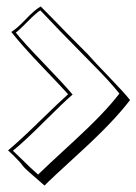

<svg xmlns="http://www.w3.org/2000/svg" viewBox="-20 -560 423 595"><path d="M24 -76 5 -94Q40 -123 102 -183.5Q164 -244 191 -268Q177 -284 112 -352Q47 -420 15 -461Q32 -471 59.5 -500Q87 -529 106 -540L126 -520Q134 -512 154 -491.5Q174 -471 186 -458.5Q198 -446 252 -392Q273 -368 318 -321.5Q363 -275 383 -250Q333 -184 232.5 -92Q132 0 118 15Q56 -38 51 -45.5Q46 -53 42 -57ZM20 -93 47 -67Q74 -40 98 -19Q118 -39 211.5 -125Q305 -211 350 -270Q321 -307 260 -368L210 -419Q171 -458 105 -528Q93 -521 66 -493.5Q39 -466 29 -459Q49 -433 114 -365.5Q179 -298 205 -267Q177 -243 116 -182Q55 -121 20 -93Z"/></svg>

Font: Londrina Shadow
Style: Regular
Weight: 400
Designer: Marcelo Magalhaes
Foundry: Marcelo Magalhaes
Version: Version 1.001 2011